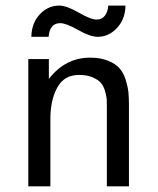

<svg xmlns="http://www.w3.org/2000/svg" viewBox="-20 -659 557 679"><path d="M80.1 0V-450.2H152.8V-379.9Q210.9 -455.1 298.8 -455.1Q335.9 -455.1 362.5 -444.1Q389.2 -433.1 403.1 -417Q417 -400.9 424.6 -376.5Q432.1 -352.1 434.1 -333Q436 -314 436 -288.1V0H357.9V-280.8Q357.9 -297.9 357.4 -307.9Q356.9 -317.9 351.6 -336.4Q346.2 -355 336.7 -366Q327.1 -377 307.6 -385.5Q288.1 -394 259.8 -394Q206.5 -394 182.4 -349.1Q158.2 -304.2 158.2 -240.2V0ZM90.8 -528.8Q91.8 -577.6 120.8 -608.4Q149.9 -639.2 189 -639.2Q215.8 -639.2 258.3 -614.5Q300.8 -589.8 321.8 -589.8Q340.8 -589.8 351.3 -604Q361.8 -618.2 362.8 -639.2H423.8Q422.9 -591.3 393.8 -560.1Q364.7 -528.8 325.7 -528.8Q298.8 -528.8 256.3 -553Q213.9 -577.1 192.9 -577.1Q155.8 -577.1 151.9 -528.8Z"/></svg>

Font: CMU Sans Serif
Style: Medium
Weight: 500
Version: Version 0.7.0